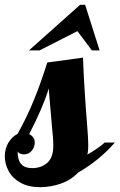

<svg xmlns="http://www.w3.org/2000/svg" viewBox="-52 -770 496 796"><path d="M280 -750H301L361 -561H329L269 -641L112 -561H68ZM-32 -122Q-32 -155 -16.5 -179.5Q-1 -204 21 -215Q60 -285 89 -356.5Q118 -428 144 -511L292 -531Q297 -403 309 -254Q314 -194 314 -167Q314 -144 310 -129Q357 -156 382 -179H424Q360 -105 271 -54Q242 -23 199.5 -8.5Q157 6 114 6Q66 6 33 -12.5Q0 -31 -16 -60.5Q-32 -90 -32 -122ZM169 -166Q169 -196 163 -250Q153 -364 150 -403Q126 -324 69 -214Q92 -202 92 -179Q92 -160 79.5 -145Q67 -130 48 -130Q27 -130 21 -143Q21 -107 35.5 -90Q50 -73 82 -73Q119 -73 144 -95Q169 -117 169 -166Z"/></svg>

Font: Lobster
Style: Regular
Weight: 400
Designer: Impallari Type
Foundry: Impallari Type
Version: Version 2.100